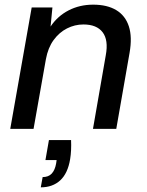

<svg xmlns="http://www.w3.org/2000/svg" viewBox="-20 -553 632 824"><path d="M24 0 116 -521H205L197 -439Q227 -484 274.5 -508.5Q322 -533 380 -533Q440 -533 479 -509.5Q518 -486 533 -440Q548 -394 536 -326L479 0H379L434 -316Q446 -381 420.5 -414.5Q395 -448 338 -448Q301 -448 267.5 -431Q234 -414 210 -381Q186 -348 177 -299L124 0ZM155 251 163 207Q188 207 202 192Q216 177 221 148L223 134H175L190 48H285Q286 70 285 91Q284 112 281 130Q271 191 238.5 221Q206 251 155 251Z"/></svg>

Font: DM Sans 10pt Medium
Style: Italic
Weight: 500
Italic angle: -10°
Version: Version 4.004;gftools[0.9.30]